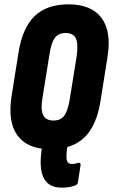

<svg xmlns="http://www.w3.org/2000/svg" viewBox="-20 -681 520 884"><path d="M263 183Q198 183 177 129Q156 75 180 -39Q182 -46 186 -49Q190 -52 194 -52H288Q299 -52 296 -38Q285 16 286 45Q287 74 311 74Q320 74 326.5 72.5Q333 71 339 69Q344 67 348 70Q352 73 351 79L339 158Q337 169 326 173Q316 177 300.5 180Q285 183 263 183ZM212 6Q108 6 61.5 -56Q15 -118 33 -236L65 -438Q83 -552 139 -606.5Q195 -661 296 -661Q400 -661 447 -599Q494 -537 475 -419L443 -217Q425 -103 369 -48.5Q313 6 212 6ZM226 -126Q259 -126 275.5 -148Q292 -170 301 -223L333 -422Q341 -478 329.5 -503.5Q318 -529 282 -529Q250 -529 233 -507Q216 -485 208 -432L176 -233Q166 -177 178.5 -151.5Q191 -126 226 -126Z"/></svg>

Font: Sofia Sans Extra Condensed Black
Style: Italic
Weight: 900
Italic angle: -9°
Version: Version 4.100